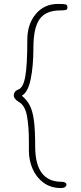

<svg xmlns="http://www.w3.org/2000/svg" viewBox="-20 -783 413 977"><path d="M127 -17V-64Q127 -141 117 -194Q107 -247 76 -264Q64 -271 57 -280Q50 -289 50 -298Q50 -307 55.5 -315Q61 -323 72 -327Q98 -335 108.5 -393Q119 -451 119 -581Q119 -660 162 -711.5Q205 -763 275 -763Q306 -763 314.5 -760.5Q323 -758 323 -745Q323 -735 315.5 -732.5Q308 -730 287 -730Q213 -730 181.5 -685.5Q150 -641 150 -541Q150 -446 136 -379.5Q122 -313 91 -296Q118 -274 132.5 -244.5Q147 -215 153 -167Q159 -119 159 -38Q159 142 293 142Q305 142 311.5 146Q318 150 318 156Q318 164 310.5 169Q303 174 291 174Q239 174 202 147Q165 120 146 76.5Q127 33 127 -17Z"/></svg>

Font: Mali ExtraLight
Style: Regular
Weight: 275
Version: Version 1.000; ttfautohint (v1.6)